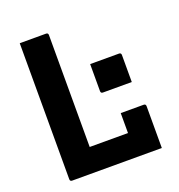

<svg xmlns="http://www.w3.org/2000/svg" viewBox="-127 -807 854 914"><g transform="rotate(-20 300.0 -350.0)"><path d="M354 -492H500Q511 -492 511 -481V-344H365Q354 -344 354 -355ZM84 0Q73 0 73 -11V-700H206Q217 -700 217 -689V-122H411V-223H527Q538 -223 538 -212V0Z"/></g></svg>

Font: Recursive Mn Lnr St
Style: Bold
Weight: 700
Monospace: yes
Version: Version 1.079;hotconv 1.0.112;makeotfexe 2.5.65598; ttfautoh